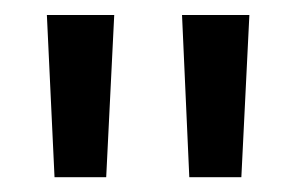

<svg xmlns="http://www.w3.org/2000/svg" viewBox="-20 -708 395 256"><path d="M312.5 -688 301.8 -471.7H232.4L222.7 -688ZM132.3 -688 121.6 -471.7H52.7L42.5 -688Z"/></svg>

Font: Arimo Nerd Font
Style: Regular
Weight: 400
Designer: Steve Matteson
Foundry: Monotype Imaging Inc.
Version: Version 1.33;Nerd Fonts 3.2.1